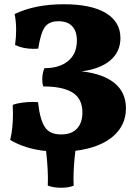

<svg xmlns="http://www.w3.org/2000/svg" viewBox="-20 -705 643 904"><path d="M335 5Q326 79 326 139L327 169Q304 179 268 179Q232 179 205 169Q208 102 197 6Q101 -3 28 -46Q41 -99 41 -169Q41 -197 40 -211Q57 -218 83 -221.5Q109 -225 135 -225Q151 -225 159 -224Q168 -142 191 -107Q214 -72 267 -72Q317 -72 342.5 -99.5Q368 -127 368 -175Q368 -240 322 -269Q276 -298 184 -298Q179 -311 179 -331Q179 -360 189 -384Q260 -384 301 -418Q342 -452 342 -514Q342 -558 320 -581.5Q298 -605 255 -605Q210 -605 190.5 -576.5Q171 -548 160 -476Q153 -475 139 -475Q89 -475 51 -493Q56 -531 56 -563Q56 -603 49 -639Q145 -685 280 -685Q410 -685 478.5 -643.5Q547 -602 547 -526Q547 -461 499 -420.5Q451 -380 364 -369Q465 -358 519 -314Q573 -270 573 -195Q573 -114 510.5 -61.5Q448 -9 335 5Z"/></svg>

Font: Vollkorn SC Black
Style: Regular
Weight: 900
Designer: Friedrich Althausen
Foundry: Friedrich Althausen
Version: Version 4.015